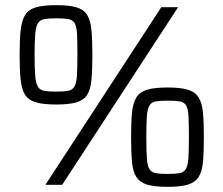

<svg xmlns="http://www.w3.org/2000/svg" viewBox="-20 -716 866 744"><path d="M198 -311Q148 -311 119 -319.5Q90 -328 77 -349Q64 -370 60 -407.5Q56 -445 56 -503Q56 -561 60 -598.5Q64 -636 77 -657.5Q90 -679 119 -687.5Q148 -696 198 -696Q248 -696 276.5 -687.5Q305 -679 318 -657.5Q331 -636 334.5 -598.5Q338 -561 338 -503Q338 -445 334.5 -407.5Q331 -370 318 -349Q305 -328 276.5 -319.5Q248 -311 198 -311ZM156 0 605 -688H670L221 0ZM198 -361Q227 -361 243.5 -364Q260 -367 268 -380Q276 -393 278 -422Q280 -451 280 -503Q280 -555 278.5 -584Q277 -613 269.5 -626Q262 -639 245 -642Q228 -645 198 -645Q168 -645 151.5 -642Q135 -639 127 -626Q119 -613 116.5 -584Q114 -555 114 -503Q114 -451 116.5 -422Q119 -393 127 -380Q135 -367 151.5 -364Q168 -361 198 -361ZM629 8Q579 8 550.5 -0.5Q522 -9 508.5 -30Q495 -51 491.5 -88.5Q488 -126 488 -184Q488 -242 491.5 -279.5Q495 -317 508.5 -338.5Q522 -360 550.5 -368.5Q579 -377 629 -377Q679 -377 707.5 -368.5Q736 -360 749.5 -338.5Q763 -317 766.5 -279.5Q770 -242 770 -184Q770 -126 766.5 -88.5Q763 -51 749.5 -30Q736 -9 707.5 -0.5Q679 8 629 8ZM629 -42Q659 -42 675.5 -45Q692 -48 700 -61Q708 -74 710 -103Q712 -132 712 -184Q712 -236 710.5 -265Q709 -294 701.5 -307Q694 -320 677 -323Q660 -326 629 -326Q600 -326 583.5 -323Q567 -320 559 -307Q551 -294 549 -265Q547 -236 547 -184Q547 -132 549 -103Q551 -74 559 -61Q567 -48 583.5 -45Q600 -42 629 -42Z"/></svg>

Font: Saira
Style: Regular
Weight: 400
Designer: Hector Gatti with collaboration of the Omnibus-Type team
Foundry: Omnibus-Type
Version: Version 1.100; ttfautohint (v1.8.3)